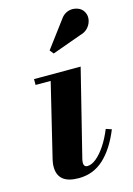

<svg xmlns="http://www.w3.org/2000/svg" viewBox="-112 -772 584 841"><g transform="rotate(-15 180.0 -351.5)"><path d="M139 10Q91 10 67.8 -9.2Q44.5 -28.5 44.5 -66Q44.5 -75.5 45.8 -84Q47 -92.5 48.5 -98.5L129.5 -433.5H61V-460H272.5L175 -68Q174 -64 173.2 -58.8Q172.5 -53.5 172.5 -49Q172.5 -41.5 176.5 -36.5Q180.5 -31.5 189 -31.5Q208 -31.5 229.2 -48.8Q250.5 -66 271 -96.8Q291.5 -127.5 308 -168L333.5 -159.5Q300.5 -78 252.8 -34Q205 10 139 10ZM173.5 -546 159.5 -563.5 247 -680.5Q258.5 -698 273.5 -705.5Q288.5 -713 303.8 -712.5Q319 -712 331.8 -705.8Q344.5 -699.5 351 -689Q362 -673 359.8 -653Q357.5 -633 344 -616.5Q330.5 -600 307 -594Z"/></g></svg>

Font: Bodoni Moda 9pt
Style: Bold Italic
Weight: 700
Italic angle: -13°
Designer: Owen Earl
Foundry: indestructible type
Version: Version 2.004